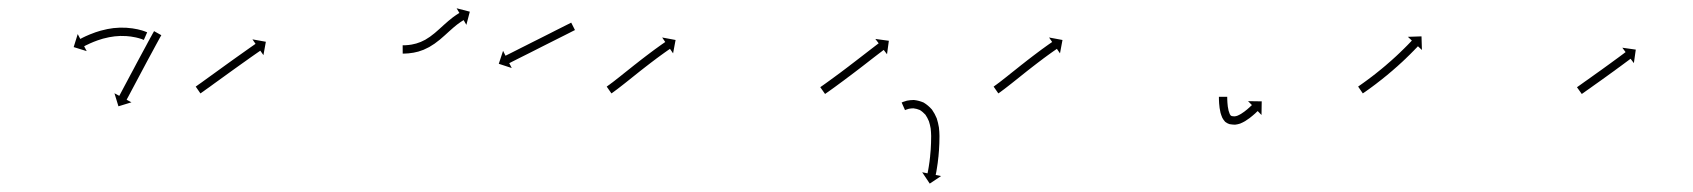

<svg xmlns="http://www.w3.org/2000/svg" viewBox="-20 -310 4073 462"><path d="M325.2 -214.3C325.5 -214.2 325.8 -214.1 326.1 -213.9L334.1 -232.2C333.9 -232.4 333.6 -232.5 333.3 -232.6C333.3 -232.6 333.3 -232.6 333.2 -232.6C333.2 -232.7 333.1 -232.7 333.1 -232.7C331.7 -233.3 330.2 -233.9 328.6 -234.4C328.6 -234.4 328.6 -234.5 328.5 -234.5C328.5 -234.5 328.5 -234.5 328.5 -234.5C326 -235.4 323.5 -236.2 321 -237C321 -237 320.9 -237 320.9 -237C320.8 -237 320.8 -237 320.8 -237C317.4 -238 314.1 -238.8 310.7 -239.6C310.7 -239.6 310.6 -239.6 310.6 -239.6C310.5 -239.6 310.5 -239.6 310.5 -239.6C306.4 -240.5 302.3 -241.2 298.3 -241.8C298.3 -241.8 298.2 -241.8 298.1 -241.8C298.1 -241.8 298 -241.8 298 -241.8C293.4 -242.4 288.8 -242.9 284.2 -243.2C284.2 -243.2 284.1 -243.2 284.1 -243.2C284 -243.2 283.9 -243.2 283.9 -243.2C279 -243.4 274 -243.5 269.1 -243.5C269.1 -243.5 269 -243.5 268.9 -243.5C268.8 -243.5 268.8 -243.5 268.8 -243.5C263.7 -243.3 258.6 -242.9 253.5 -242.4C253.5 -242.4 253.4 -242.4 253.3 -242.4C253.3 -242.4 253.2 -242.4 253.2 -242.4C248.1 -241.7 243 -240.9 238 -240C238 -240 237.9 -239.9 237.8 -239.9C237.8 -239.9 237.7 -239.9 237.7 -239.9C232.8 -238.9 228 -237.7 223.1 -236.4C223.1 -236.4 223.1 -236.4 223 -236.4C223 -236.4 222.9 -236.4 222.9 -236.4C218.4 -235.1 213.9 -233.7 209.4 -232.2C209.4 -232.2 209.4 -232.2 209.3 -232.1C209.3 -232.1 209.2 -232.1 209.2 -232.1C205.3 -230.7 201.3 -229.2 197.4 -227.6C197.4 -227.6 197.3 -227.6 197.3 -227.6C197.3 -227.6 197.2 -227.6 197.2 -227.6C193.9 -226.2 190.6 -224.8 187.3 -223.3C187.3 -223.3 187.3 -223.3 187.3 -223.3C187.3 -223.3 187.2 -223.3 187.2 -223.3C184.7 -222.1 182.2 -220.9 179.7 -219.7C179.7 -219.7 179.7 -219.7 179.7 -219.7C179.7 -219.7 179.7 -219.7 179.7 -219.7C178.1 -218.9 176.5 -218.1 174.9 -217.2L174.9 -217.2L174.8 -217.2C174.3 -216.9 173.7 -216.6 173.2 -216.3L167 -228L157.3 -196.7L188.6 -187L182.5 -198.6C183 -198.9 183.5 -199.2 184.1 -199.5L184.1 -199.5L184 -199.5C185.6 -200.2 187.1 -201 188.6 -201.8C188.6 -201.8 188.6 -201.8 188.6 -201.8C188.5 -201.7 188.5 -201.7 188.5 -201.7C190.9 -202.9 193.3 -204 195.7 -205.1C195.7 -205.1 195.6 -205.1 195.6 -205.1C195.6 -205.1 195.5 -205.1 195.5 -205.1C198.6 -206.5 201.8 -207.8 204.9 -209.1C204.9 -209.1 204.9 -209.1 204.8 -209.1C204.8 -209.1 204.8 -209.1 204.8 -209.1C208.5 -210.5 212.2 -211.9 216 -213.3C216 -213.3 215.9 -213.3 215.9 -213.2C215.8 -213.2 215.8 -213.2 215.8 -213.2C220 -214.6 224.2 -215.9 228.4 -217.2C228.4 -217.2 228.4 -217.1 228.3 -217.1C228.3 -217.1 228.2 -217.1 228.2 -217.1C232.7 -218.3 237.3 -219.4 241.9 -220.3C241.9 -220.3 241.8 -220.3 241.7 -220.3C241.7 -220.3 241.6 -220.3 241.6 -220.3C246.3 -221.2 251 -221.9 255.8 -222.5C255.8 -222.5 255.7 -222.5 255.6 -222.5C255.5 -222.5 255.5 -222.5 255.5 -222.5C260.2 -223 264.9 -223.3 269.6 -223.5C269.6 -223.5 269.5 -223.5 269.4 -223.5C269.4 -223.5 269.3 -223.5 269.3 -223.5C273.9 -223.5 278.4 -223.5 283 -223.2C283 -223.2 282.9 -223.2 282.9 -223.3C282.8 -223.3 282.7 -223.3 282.7 -223.3C287 -223 291.3 -222.5 295.5 -222C295.5 -222 295.4 -222 295.4 -222C295.3 -222 295.2 -222 295.2 -222C299 -221.5 302.7 -220.8 306.4 -220C306.4 -220 306.4 -220.1 306.3 -220.1C306.3 -220.1 306.2 -220.1 306.2 -220.1C309.3 -219.4 312.3 -218.6 315.3 -217.8C315.3 -217.8 315.3 -217.8 315.2 -217.8C315.2 -217.8 315.1 -217.8 315.1 -217.8C317.4 -217.2 319.6 -216.4 321.8 -215.7C321.8 -215.7 321.7 -215.7 321.7 -215.7C321.6 -215.7 321.6 -215.7 321.6 -215.7C322.9 -215.3 324.1 -214.8 325.4 -214.2C325.4 -214.2 325.3 -214.3 325.3 -214.3C325.3 -214.3 325.2 -214.3 325.2 -214.3ZM367.2 -223.6C367.5 -224.2 367.8 -224.7 368.2 -225.3L350.7 -235.1C350.4 -234.5 350.1 -234 349.8 -233.4L349.8 -233.4L349.8 -233.4C348.8 -231.8 347.9 -230.1 347 -228.5L347 -228.5L347 -228.5C345.6 -226 344.2 -223.4 342.9 -220.9L342.8 -220.9L342.8 -220.9C341 -217.6 339.2 -214.3 337.4 -211L337.4 -211L337.4 -211C335.3 -207.1 333.2 -203.2 331.1 -199.2C328.7 -194.9 326.3 -190.5 324 -186.1C321.5 -181.4 318.9 -176.7 316.4 -172C313.8 -167.2 311.2 -162.3 308.6 -157.5C306 -152.6 303.4 -147.8 300.9 -142.9C298.3 -138.2 295.8 -133.5 293.3 -128.8C291 -124.4 288.6 -120 286.3 -115.6C284.2 -111.7 282.1 -107.8 280 -103.8C278.2 -100.5 276.5 -97.2 274.7 -93.8C273.3 -91.3 272 -88.7 270.6 -86.1C269.7 -84.5 268.8 -82.8 268 -81.2C267.6 -80.6 267.3 -80 267 -79.4L255.4 -85.6L265 -54.2L296.3 -63.8L284.7 -70C285 -70.6 285.3 -71.2 285.6 -71.8C286.5 -73.4 287.4 -75.1 288.3 -76.7C289.6 -79.3 291 -81.9 292.4 -84.4C294.1 -87.8 295.9 -91.1 297.7 -94.4C299.8 -98.4 301.9 -102.3 304 -106.2C306.3 -110.6 308.6 -115 311 -119.4C313.5 -124.1 316 -128.8 318.5 -133.5C321.1 -138.4 323.7 -143.2 326.3 -148.1C328.9 -152.9 331.4 -157.7 334 -162.6C336.6 -167.3 339.1 -171.9 341.6 -176.6C343.9 -181 346.3 -185.4 348.7 -189.7C350.8 -193.6 352.9 -197.5 355 -201.4L355 -201.4L355 -201.4C356.8 -204.7 358.6 -208 360.4 -211.3L360.4 -211.3L360.4 -211.3C361.8 -213.8 363.1 -216.3 364.5 -218.8L364.5 -218.8L364.5 -218.8C365.4 -220.4 366.3 -222 367.2 -223.6L367.2 -223.6Z M452.5 -102.7C452 -102.4 451.4 -102 450.9 -101.7L462.3 -85.2C462.8 -85.6 463.4 -86 463.9 -86.3L463.9 -86.3L463.9 -86.3C465.4 -87.4 466.9 -88.5 468.4 -89.5L468.5 -89.5L468.5 -89.5C470.8 -91.2 473.2 -92.9 475.5 -94.6L475.5 -94.6L475.5 -94.6C478.6 -96.7 481.6 -98.9 484.7 -101.1C488.3 -103.8 491.9 -106.4 495.5 -109C499.6 -111.9 503.6 -114.8 507.6 -117.7C512 -120.9 516.3 -124 520.6 -127.1C525.1 -130.3 529.5 -133.6 534 -136.8C538.5 -140 543 -143.2 547.4 -146.4C551.8 -149.5 556.1 -152.6 560.4 -155.7C564.5 -158.6 568.6 -161.5 572.7 -164.4C576.3 -167 580 -169.6 583.6 -172.2C586.7 -174.4 589.8 -176.5 592.9 -178.7C595.3 -180.4 597.7 -182.1 600.1 -183.7C601.6 -184.8 603.2 -185.9 604.7 -186.9C605.3 -187.3 605.8 -187.7 606.3 -188.1L613.9 -177.3L619.7 -209.5L587.4 -215.3L594.9 -204.5C594.4 -204.1 593.8 -203.7 593.3 -203.4C591.7 -202.3 590.2 -201.2 588.6 -200.1C586.2 -198.4 583.8 -196.8 581.4 -195.1C578.3 -192.9 575.2 -190.7 572.1 -188.5C568.4 -185.9 564.8 -183.3 561.1 -180.7C557 -177.8 552.9 -174.9 548.8 -172C544.5 -168.9 540.1 -165.8 535.8 -162.7C531.3 -159.5 526.8 -156.2 522.3 -153C517.8 -149.8 513.4 -146.6 508.9 -143.3C504.6 -140.2 500.2 -137.1 495.9 -133.9C491.9 -131 487.9 -128.1 483.8 -125.2C480.2 -122.6 476.6 -120 473 -117.4C470 -115.2 466.9 -113 463.9 -110.8L463.9 -110.8L463.9 -110.8C461.6 -109.2 459.2 -107.5 456.9 -105.9L456.9 -105.9L456.9 -105.9C455.4 -104.8 453.9 -103.8 452.5 -102.7L452.5 -102.7Z M950.6 -201C950.1 -201 949.5 -201 948.9 -201L949 -181C949.6 -181 950.2 -181 950.8 -181C950.8 -181 950.8 -181 950.9 -181C950.9 -181 950.9 -181 950.9 -181C952.6 -181 954.4 -181.1 956.1 -181.2C956.1 -181.2 956.1 -181.2 956.1 -181.2C956.2 -181.2 956.2 -181.2 956.2 -181.2C958.9 -181.3 961.5 -181.5 964.2 -181.7C964.2 -181.7 964.3 -181.8 964.3 -181.8C964.4 -181.8 964.4 -181.8 964.4 -181.8C967.8 -182.2 971.2 -182.6 974.6 -183.2C974.6 -183.2 974.7 -183.2 974.8 -183.2C974.8 -183.2 974.9 -183.2 974.9 -183.2C978.8 -184 982.8 -184.9 986.7 -185.9C986.7 -185.9 986.7 -186 986.8 -186C986.9 -186 987 -186 987 -186C991.3 -187.3 995.5 -188.8 999.7 -190.4C999.7 -190.4 999.8 -190.5 999.9 -190.5C1000 -190.6 1000 -190.6 1000 -190.6C1004.4 -192.5 1008.8 -194.6 1013 -196.9C1013 -196.9 1013.1 -196.9 1013.2 -197C1013.2 -197 1013.3 -197.1 1013.3 -197.1C1017.7 -199.6 1021.9 -202.3 1026.1 -205.2C1026.1 -205.2 1026.1 -205.2 1026.2 -205.3C1026.3 -205.3 1026.3 -205.4 1026.3 -205.4C1030.5 -208.4 1034.6 -211.6 1038.6 -214.8C1038.6 -214.8 1038.6 -214.9 1038.6 -214.9C1038.7 -214.9 1038.7 -214.9 1038.7 -214.9C1042.7 -218.3 1046.5 -221.7 1050.4 -225.1C1050.4 -225.1 1050.4 -225.1 1050.4 -225.1C1050.4 -225.1 1050.4 -225.1 1050.4 -225.1C1054.1 -228.5 1057.8 -231.8 1061.5 -235.2L1061.4 -235.2L1061.4 -235.1C1064.8 -238.2 1068.3 -241.3 1071.8 -244.3C1071.8 -244.3 1071.7 -244.3 1071.7 -244.2C1071.7 -244.2 1071.7 -244.2 1071.7 -244.2C1074.7 -246.8 1077.8 -249.3 1081 -251.8C1081 -251.8 1081 -251.7 1080.9 -251.7C1080.9 -251.7 1080.9 -251.6 1080.9 -251.6C1083.4 -253.5 1086 -255.4 1088.6 -257.2C1088.6 -257.2 1088.6 -257.2 1088.5 -257.1C1088.5 -257.1 1088.4 -257.1 1088.4 -257.1C1090.2 -258.2 1091.9 -259.4 1093.7 -260.4C1093.7 -260.4 1093.7 -260.4 1093.6 -260.4C1093.6 -260.4 1093.6 -260.4 1093.6 -260.4C1094.3 -260.8 1094.9 -261.2 1095.6 -261.6L1102.2 -250.2L1110.5 -281.9L1078.7 -290.1L1085.4 -278.8C1084.7 -278.4 1084 -278 1083.3 -277.6C1083.3 -277.6 1083.3 -277.5 1083.3 -277.5C1083.3 -277.5 1083.2 -277.5 1083.2 -277.5C1081.3 -276.3 1079.4 -275.1 1077.4 -273.8C1077.4 -273.8 1077.4 -273.8 1077.4 -273.7C1077.3 -273.7 1077.3 -273.7 1077.3 -273.7C1074.4 -271.7 1071.7 -269.7 1068.9 -267.7C1068.9 -267.7 1068.9 -267.6 1068.8 -267.6C1068.8 -267.6 1068.7 -267.5 1068.7 -267.5C1065.4 -264.9 1062.1 -262.3 1058.8 -259.5C1058.8 -259.5 1058.8 -259.5 1058.8 -259.5C1058.7 -259.5 1058.7 -259.4 1058.7 -259.4C1055.1 -256.3 1051.6 -253.2 1048 -250L1048 -250L1048 -250C1044.3 -246.6 1040.7 -243.3 1037 -240C1037 -240 1037 -240 1037 -240C1037 -240 1037 -240 1037 -240C1033.3 -236.7 1029.6 -233.4 1025.8 -230.2C1025.8 -230.2 1025.8 -230.2 1025.9 -230.3C1025.9 -230.3 1025.9 -230.3 1025.9 -230.3C1022.2 -227.3 1018.4 -224.3 1014.5 -221.5C1014.5 -221.5 1014.6 -221.5 1014.6 -221.6C1014.7 -221.6 1014.8 -221.7 1014.8 -221.7C1011 -219.1 1007.2 -216.6 1003.2 -214.3C1003.2 -214.3 1003.3 -214.4 1003.4 -214.4C1003.5 -214.5 1003.6 -214.5 1003.6 -214.5C999.8 -212.5 996 -210.6 992 -208.9C992 -208.9 992.1 -209 992.2 -209C992.3 -209 992.4 -209.1 992.4 -209.1C988.7 -207.6 985 -206.3 981.2 -205.2C981.2 -205.2 981.3 -205.2 981.4 -205.2C981.5 -205.3 981.5 -205.3 981.5 -205.3C978.1 -204.4 974.6 -203.6 971.1 -202.9C971.1 -202.9 971.1 -202.9 971.2 -202.9C971.3 -202.9 971.4 -202.9 971.4 -202.9C968.3 -202.4 965.3 -202 962.2 -201.6C962.2 -201.6 962.3 -201.7 962.3 -201.7C962.4 -201.7 962.4 -201.7 962.4 -201.7C960 -201.5 957.6 -201.3 955.2 -201.1C955.2 -201.1 955.2 -201.1 955.2 -201.1C955.3 -201.1 955.3 -201.1 955.3 -201.1C953.7 -201.1 952.2 -201 950.6 -201C950.6 -201 950.6 -201 950.6 -201C950.6 -201 950.6 -201 950.6 -201ZM1361.7 -236.8C1362.3 -237.1 1362.9 -237.4 1363.5 -237.7L1354.5 -255.5C1353.9 -255.3 1353.3 -255 1352.7 -254.7C1351.1 -253.8 1349.4 -253 1347.7 -252.1C1345.1 -250.8 1342.5 -249.5 1339.9 -248.2C1336.5 -246.5 1333.2 -244.8 1329.8 -243.1C1325.8 -241.1 1321.8 -239.1 1317.8 -237.1C1313.4 -234.8 1308.9 -232.6 1304.5 -230.3C1299.7 -227.9 1295 -225.5 1290.2 -223.1C1285.3 -220.7 1280.4 -218.2 1275.5 -215.7C1270.6 -213.2 1265.6 -210.8 1260.7 -208.3C1256 -205.9 1251.2 -203.5 1246.5 -201.1C1242 -198.9 1237.6 -196.6 1233.1 -194.4C1229.1 -192.4 1225.1 -190.3 1221.1 -188.3C1217.8 -186.6 1214.4 -184.9 1211 -183.2C1208.4 -181.9 1205.8 -180.6 1203.2 -179.3C1201.6 -178.5 1199.9 -177.6 1198.2 -176.8C1197.6 -176.5 1197 -176.2 1196.4 -175.9L1190.5 -187.7L1180.2 -156.5L1211.4 -146.3L1205.4 -158C1206 -158.3 1206.6 -158.6 1207.2 -158.9C1208.9 -159.8 1210.6 -160.6 1212.2 -161.5C1214.8 -162.8 1217.4 -164.1 1220 -165.4C1223.4 -167.1 1226.8 -168.8 1230.1 -170.5C1234.1 -172.5 1238.1 -174.5 1242.1 -176.5C1246.6 -178.7 1251 -181 1255.5 -183.2C1260.2 -185.6 1265 -188 1269.7 -190.4C1274.6 -192.9 1279.6 -195.4 1284.5 -197.9C1289.4 -200.3 1294.3 -202.8 1299.2 -205.3C1304 -207.7 1308.7 -210.1 1313.5 -212.5C1317.9 -214.7 1322.4 -217 1326.8 -219.2C1330.8 -221.2 1334.8 -223.2 1338.8 -225.2C1342.2 -226.9 1345.5 -228.6 1348.9 -230.3C1351.5 -231.6 1354.1 -233 1356.7 -234.3C1358.4 -235.1 1360.1 -236 1361.7 -236.8Z M1441.4 -102.7C1440.9 -102.3 1440.4 -102 1439.9 -101.6L1451.3 -85.2C1451.8 -85.6 1452.3 -85.9 1452.8 -86.3L1452.9 -86.3L1452.9 -86.3C1454.3 -87.4 1455.8 -88.4 1457.3 -89.5C1457.3 -89.5 1457.3 -89.5 1457.3 -89.5C1457.3 -89.5 1457.3 -89.5 1457.3 -89.5C1459.6 -91.2 1461.9 -92.9 1464.1 -94.6C1464.1 -94.6 1464.1 -94.6 1464.2 -94.6C1464.2 -94.6 1464.2 -94.6 1464.2 -94.6C1467.1 -96.9 1470.1 -99.1 1473 -101.4L1473 -101.4L1473 -101.4C1476.5 -104.2 1480 -106.9 1483.5 -109.6L1483.5 -109.6L1483.5 -109.6C1487.4 -112.7 1491.3 -115.8 1495.2 -118.9C1499.3 -122.3 1503.5 -125.6 1507.7 -128.9C1512 -132.3 1516.3 -135.8 1520.6 -139.2L1520.6 -139.2L1520.6 -139.2C1525 -142.6 1529.3 -146 1533.7 -149.4L1533.7 -149.4L1533.7 -149.4C1537.9 -152.7 1542.2 -156 1546.4 -159.2L1546.4 -159.2L1546.4 -159.2C1550.4 -162.3 1554.4 -165.3 1558.5 -168.3L1558.4 -168.3L1558.4 -168.3C1562.1 -171 1565.7 -173.7 1569.3 -176.3L1569.3 -176.3L1569.3 -176.3C1572.4 -178.6 1575.5 -180.8 1578.6 -183L1578.6 -183L1578.6 -183C1581 -184.7 1583.4 -186.4 1585.8 -188.1L1585.8 -188.1L1585.8 -188.1C1587.3 -189.2 1588.9 -190.2 1590.5 -191.3L1590.5 -191.3L1590.5 -191.3C1591 -191.7 1591.6 -192.1 1592.1 -192.5L1599.6 -181.6L1605.6 -213.8L1573.3 -219.8L1580.8 -208.9C1580.2 -208.6 1579.7 -208.2 1579.1 -207.8L1579.1 -207.8L1579.1 -207.8C1577.5 -206.7 1575.9 -205.6 1574.4 -204.5L1574.3 -204.5L1574.3 -204.5C1571.9 -202.8 1569.4 -201 1567 -199.3L1567 -199.3L1567 -199.3C1563.8 -197 1560.7 -194.8 1557.6 -192.5L1557.5 -192.5L1557.5 -192.5C1553.8 -189.8 1550.2 -187.1 1546.5 -184.3L1546.5 -184.3L1546.5 -184.3C1542.4 -181.3 1538.4 -178.2 1534.3 -175.1L1534.3 -175.1L1534.3 -175.1C1530 -171.8 1525.7 -168.5 1521.4 -165.2L1521.4 -165.2L1521.4 -165.2C1517 -161.8 1512.6 -158.3 1508.3 -154.9L1508.2 -154.9L1508.2 -154.9C1503.9 -151.4 1499.6 -148 1495.2 -144.5C1491 -141.2 1486.9 -137.9 1482.7 -134.6C1478.8 -131.5 1474.9 -128.4 1471.1 -125.3L1471.1 -125.3L1471.1 -125.3C1467.6 -122.6 1464.2 -119.9 1460.7 -117.2L1460.7 -117.2L1460.8 -117.2C1457.9 -115 1455 -112.7 1452.1 -110.5C1452.1 -110.5 1452.1 -110.5 1452.1 -110.5C1452.1 -110.6 1452.1 -110.6 1452.1 -110.6C1449.9 -108.9 1447.7 -107.3 1445.5 -105.6C1445.5 -105.6 1445.5 -105.6 1445.5 -105.6C1445.5 -105.7 1445.5 -105.7 1445.5 -105.7C1444.1 -104.7 1442.7 -103.6 1441.3 -102.6L1441.3 -102.7Z M1955.4 -101.4C1954.9 -101 1954.3 -100.6 1953.8 -100.2L1965.3 -83.9C1965.8 -84.2 1966.3 -84.6 1966.9 -85C1968.4 -86.1 1969.9 -87.1 1971.4 -88.2L1971.4 -88.2L1971.5 -88.2C1973.8 -89.9 1976.2 -91.6 1978.5 -93.2L1978.5 -93.2L1978.5 -93.2C1981.6 -95.4 1984.6 -97.6 1987.7 -99.8L1987.7 -99.8L1987.7 -99.8C1991.3 -102.4 1994.8 -105 1998.4 -107.7L1998.4 -107.7L1998.4 -107.7C2002.4 -110.6 2006.4 -113.5 2010.4 -116.5L2010.4 -116.5L2010.4 -116.5C2014.7 -119.7 2018.9 -122.9 2023.1 -126.1L2023.2 -126.1L2023.2 -126.1C2027.5 -129.4 2031.9 -132.7 2036.3 -136L2036.3 -136L2036.3 -136C2040.6 -139.3 2045 -142.7 2049.4 -146L2049.4 -146L2049.4 -146C2053.6 -149.2 2057.8 -152.5 2062 -155.7C2066 -158.8 2069.9 -161.8 2073.8 -164.9C2077.4 -167.6 2080.9 -170.3 2084.4 -173.1C2087.4 -175.4 2090.4 -177.7 2093.4 -180C2095.7 -181.8 2098.1 -183.5 2100.4 -185.3C2101.9 -186.4 2103.4 -187.6 2104.8 -188.7C2105.4 -189.1 2105.9 -189.5 2106.4 -189.9L2114.4 -179.5L2118.8 -211.9L2086.3 -216.3L2094.3 -205.8C2093.8 -205.4 2093.3 -205 2092.7 -204.6C2091.2 -203.5 2089.7 -202.3 2088.2 -201.2C2085.9 -199.4 2083.6 -197.6 2081.2 -195.8C2078.2 -193.5 2075.2 -191.2 2072.2 -188.9C2068.7 -186.2 2065.2 -183.4 2061.6 -180.7C2057.7 -177.7 2053.7 -174.6 2049.8 -171.6C2045.6 -168.3 2041.4 -165.1 2037.2 -161.9L2037.2 -161.9L2037.2 -161.9C2032.8 -158.5 2028.5 -155.2 2024.1 -151.9L2024.2 -151.9L2024.2 -151.9C2019.8 -148.6 2015.5 -145.3 2011.1 -142L2011.1 -142L2011.1 -142C2006.9 -138.9 2002.7 -135.7 1998.5 -132.5L1998.5 -132.6L1998.5 -132.6C1994.5 -129.6 1990.6 -126.7 1986.6 -123.8L1986.6 -123.8L1986.6 -123.8C1983.1 -121.2 1979.5 -118.6 1975.9 -116L1975.9 -116L1975.9 -116C1972.9 -113.8 1969.9 -111.7 1966.9 -109.5L1966.9 -109.5L1966.9 -109.5C1964.6 -107.8 1962.2 -106.2 1959.9 -104.5L1959.9 -104.5L1959.9 -104.5C1958.4 -103.5 1956.9 -102.4 1955.4 -101.4ZM2152.4 -64.5C2151.5 -64.1 2150.5 -63.7 2149.6 -63.3L2157.7 -45C2158.5 -45.4 2159.4 -45.8 2160.2 -46.1C2160.2 -46.1 2160.1 -46.1 2160.1 -46.1C2160 -46 2159.9 -46 2159.9 -46C2162.3 -46.9 2164.7 -47.6 2167.1 -48.3C2167.1 -48.3 2167 -48.3 2166.8 -48.2C2166.6 -48.2 2166.5 -48.2 2166.5 -48.2C2170.5 -49 2174.7 -49.3 2178.9 -49.4C2178.9 -49.4 2178.6 -49.4 2178.3 -49.4C2178 -49.4 2177.7 -49.4 2177.7 -49.4C2183.3 -48.8 2188.8 -47.3 2193.9 -45.1C2194 -45.1 2193.6 -45.3 2193.3 -45.5C2192.9 -45.7 2192.5 -45.8 2192.6 -45.8C2198 -42.5 2202.9 -38.3 2207.2 -33.6C2207.2 -33.6 2207 -33.8 2206.8 -34.1C2206.6 -34.4 2206.4 -34.6 2206.4 -34.6C2210 -29.4 2213 -23.7 2215.4 -17.8C2215.4 -17.8 2215.4 -18 2215.3 -18.2C2215.2 -18.4 2215.1 -18.6 2215.1 -18.6C2217 -12.7 2218.5 -6.6 2219.5 -0.4C2219.5 -0.4 2219.5 -0.5 2219.5 -0.7C2219.5 -0.8 2219.4 -1 2219.4 -1C2220.1 5.1 2220.5 11.2 2220.6 17.3C2220.6 17.3 2220.6 17.3 2220.6 17.2C2220.6 17.2 2220.6 17.1 2220.6 17.1C2220.6 22.8 2220.5 28.4 2220.3 34.1C2220.3 34.1 2220.3 34 2220.3 34C2220.3 34 2220.3 33.9 2220.3 33.9C2220.1 39.4 2219.8 44.9 2219.5 50.4C2219.5 50.4 2219.5 50.3 2219.5 50.3C2219.5 50.3 2219.5 50.3 2219.5 50.3C2219.1 55.4 2218.6 60.5 2218.1 65.6C2218.1 65.6 2218.2 65.6 2218.2 65.5C2218.2 65.5 2218.2 65.5 2218.2 65.5C2217.7 70.1 2217.1 74.6 2216.6 79.2C2216.6 79.2 2216.6 79.2 2216.6 79.1C2216.6 79.1 2216.6 79.1 2216.6 79.1C2216 82.9 2215.5 86.8 2214.9 90.6C2214.9 90.6 2214.9 90.6 2214.9 90.6C2214.9 90.6 2214.9 90.6 2214.9 90.6C2214.4 93.5 2213.9 96.5 2213.4 99.4C2213.4 99.4 2213.4 99.4 2213.4 99.4C2213.4 99.4 2213.4 99.4 2213.4 99.4C2213 101.3 2212.7 103.2 2212.3 105.1L2212.3 105.1L2212.3 105.1C2212.2 105.7 2212 106.4 2211.9 107.1L2199 104.5L2217.2 131.8L2244.5 113.6L2231.5 111C2231.7 110.3 2231.8 109.6 2231.9 108.9L2231.9 108.9L2231.9 108.9C2232.3 106.9 2232.7 105 2233.1 103C2233.1 103 2233.1 103 2233.1 103C2233.1 103 2233.1 103 2233.1 103C2233.6 99.9 2234.1 96.9 2234.6 93.8C2234.6 93.8 2234.6 93.8 2234.6 93.8C2234.6 93.7 2234.6 93.7 2234.6 93.7C2235.3 89.8 2235.8 85.8 2236.4 81.8C2236.4 81.8 2236.4 81.8 2236.4 81.8C2236.4 81.7 2236.4 81.7 2236.4 81.7C2237 77 2237.5 72.3 2238 67.6C2238 67.6 2238 67.6 2238.1 67.6C2238.1 67.5 2238.1 67.5 2238.1 67.5C2238.6 62.3 2239 57 2239.4 51.7C2239.4 51.7 2239.4 51.7 2239.4 51.7C2239.4 51.7 2239.4 51.6 2239.4 51.6C2239.8 46 2240.1 40.4 2240.3 34.8C2240.3 34.8 2240.3 34.7 2240.3 34.7C2240.3 34.7 2240.3 34.6 2240.3 34.6C2240.5 28.8 2240.6 23 2240.6 17.2C2240.6 17.2 2240.6 17.2 2240.6 17.1C2240.6 17.1 2240.6 17 2240.6 17C2240.5 10.3 2240.1 3.5 2239.3 -3.2C2239.3 -3.2 2239.3 -3.3 2239.3 -3.5C2239.3 -3.6 2239.2 -3.7 2239.2 -3.7C2238 -10.8 2236.4 -17.8 2234.2 -24.7C2234.2 -24.7 2234.1 -24.9 2234.1 -25.1C2234 -25.2 2233.9 -25.5 2233.9 -25.5C2231 -32.6 2227.3 -39.5 2222.8 -45.9C2222.8 -46 2222.6 -46.2 2222.4 -46.4C2222.3 -46.7 2222.1 -46.9 2222 -46.9C2216.5 -53.1 2210.1 -58.6 2203 -62.9C2202.9 -62.9 2202.6 -63.1 2202.3 -63.3C2201.9 -63.4 2201.6 -63.6 2201.6 -63.6C2194.6 -66.5 2187.3 -68.5 2179.8 -69.3C2179.8 -69.3 2179.5 -69.3 2179.2 -69.3C2178.9 -69.4 2178.6 -69.4 2178.6 -69.4C2173.2 -69.3 2167.8 -68.8 2162.5 -67.8C2162.5 -67.8 2162.3 -67.7 2162.1 -67.7C2162 -67.6 2161.8 -67.6 2161.8 -67.6C2158.7 -66.7 2155.7 -65.8 2152.7 -64.7C2152.7 -64.7 2152.6 -64.6 2152.6 -64.6C2152.5 -64.6 2152.4 -64.5 2152.4 -64.5Z M2372.4 -102.7C2371.9 -102.3 2371.4 -102 2370.9 -101.6L2382.3 -85.2C2382.8 -85.6 2383.3 -85.9 2383.8 -86.3L2383.9 -86.3L2383.9 -86.3C2385.3 -87.4 2386.8 -88.4 2388.3 -89.5C2388.3 -89.5 2388.3 -89.5 2388.3 -89.5C2388.3 -89.5 2388.3 -89.5 2388.3 -89.5C2390.6 -91.2 2392.9 -92.9 2395.1 -94.6C2395.1 -94.6 2395.1 -94.6 2395.2 -94.6C2395.2 -94.6 2395.2 -94.6 2395.2 -94.6C2398.1 -96.9 2401.1 -99.1 2404 -101.4L2404 -101.4L2404 -101.4C2407.5 -104.2 2411 -106.9 2414.5 -109.6L2414.5 -109.6L2414.5 -109.6C2418.4 -112.7 2422.3 -115.8 2426.2 -118.9C2430.3 -122.3 2434.5 -125.6 2438.7 -128.9C2443 -132.3 2447.3 -135.8 2451.6 -139.2L2451.6 -139.2L2451.6 -139.2C2456 -142.6 2460.3 -146 2464.7 -149.4L2464.7 -149.4L2464.7 -149.4C2468.9 -152.7 2473.2 -156 2477.4 -159.2L2477.4 -159.2L2477.4 -159.2C2481.4 -162.3 2485.4 -165.3 2489.5 -168.3L2489.4 -168.3L2489.4 -168.3C2493.1 -171 2496.7 -173.7 2500.3 -176.3L2500.3 -176.3L2500.3 -176.3C2503.4 -178.6 2506.5 -180.8 2509.6 -183L2509.6 -183L2509.6 -183C2512 -184.7 2514.4 -186.4 2516.8 -188.1L2516.8 -188.1L2516.8 -188.1C2518.3 -189.2 2519.9 -190.2 2521.5 -191.3L2521.5 -191.3L2521.5 -191.3C2522 -191.7 2522.6 -192.1 2523.1 -192.5L2530.6 -181.6L2536.6 -213.8L2504.3 -219.8L2511.8 -208.9C2511.2 -208.6 2510.7 -208.2 2510.1 -207.8L2510.1 -207.8L2510.1 -207.8C2508.5 -206.7 2506.9 -205.6 2505.4 -204.5L2505.3 -204.5L2505.3 -204.5C2502.9 -202.8 2500.4 -201 2498 -199.3L2498 -199.3L2498 -199.3C2494.8 -197 2491.7 -194.8 2488.6 -192.5L2488.5 -192.5L2488.5 -192.5C2484.8 -189.8 2481.2 -187.1 2477.5 -184.3L2477.5 -184.3L2477.5 -184.3C2473.4 -181.3 2469.4 -178.2 2465.3 -175.1L2465.3 -175.1L2465.3 -175.1C2461 -171.8 2456.7 -168.5 2452.4 -165.2L2452.4 -165.2L2452.4 -165.2C2448 -161.8 2443.6 -158.3 2439.3 -154.9L2439.2 -154.9L2439.2 -154.9C2434.9 -151.4 2430.6 -148 2426.2 -144.5C2422 -141.2 2417.9 -137.9 2413.7 -134.6C2409.8 -131.5 2405.9 -128.4 2402.1 -125.3L2402.1 -125.3L2402.1 -125.3C2398.6 -122.6 2395.2 -119.9 2391.7 -117.2L2391.7 -117.2L2391.8 -117.2C2388.9 -115 2386 -112.7 2383.1 -110.5C2383.1 -110.5 2383.1 -110.5 2383.1 -110.5C2383.1 -110.6 2383.1 -110.6 2383.1 -110.6C2380.9 -108.9 2378.7 -107.3 2376.5 -105.6C2376.5 -105.6 2376.5 -105.6 2376.5 -105.6C2376.5 -105.7 2376.5 -105.7 2376.5 -105.7C2375.1 -104.7 2373.7 -103.6 2372.3 -102.6L2372.3 -102.7Z M2933 -75.2C2933 -75.8 2933 -76.4 2933 -77L2913 -77C2913 -76.4 2913 -75.7 2913 -75.1C2913 -75.1 2913 -75.1 2913 -75.1C2913 -75.1 2913 -75.1 2913 -75.1C2913 -73.3 2913.1 -71.5 2913.1 -69.7C2913.1 -69.7 2913.1 -69.7 2913.1 -69.7C2913.1 -69.7 2913.1 -69.6 2913.1 -69.6C2913.2 -66.9 2913.3 -64.2 2913.5 -61.5C2913.5 -61.5 2913.5 -61.4 2913.5 -61.4C2913.5 -61.3 2913.5 -61.3 2913.5 -61.3C2913.8 -57.8 2914.1 -54.4 2914.6 -50.9C2914.6 -50.9 2914.6 -50.8 2914.6 -50.8C2914.6 -50.7 2914.6 -50.6 2914.6 -50.6C2915.2 -46.7 2915.9 -42.8 2916.8 -39C2916.8 -39 2916.9 -38.8 2916.9 -38.7C2916.9 -38.6 2916.9 -38.5 2916.9 -38.5C2918.1 -34.6 2919.4 -30.7 2921 -27C2921 -27 2921.1 -26.8 2921.2 -26.6C2921.3 -26.4 2921.4 -26.2 2921.4 -26.2C2923.2 -23 2925.2 -20 2927.7 -17.3C2927.7 -17.3 2928 -17.1 2928.3 -16.8C2928.6 -16.5 2928.9 -16.3 2928.9 -16.3C2931.6 -14.2 2934.7 -12.6 2937.9 -11.5C2937.9 -11.5 2938.2 -11.4 2938.5 -11.4C2938.9 -11.3 2939.2 -11.2 2939.2 -11.2C2943.2 -10.4 2947.4 -10.1 2951.5 -10C2951.5 -10 2951.8 -10 2952.1 -10C2952.4 -10.1 2952.7 -10.1 2952.7 -10.1C2956.5 -10.5 2960.3 -11.4 2964 -12.6C2964 -12.6 2964.2 -12.7 2964.4 -12.8C2964.5 -12.8 2964.7 -12.9 2964.7 -12.9C2968.6 -14.5 2972.3 -16.4 2976 -18.5C2976 -18.5 2976.1 -18.5 2976.2 -18.6C2976.2 -18.7 2976.3 -18.7 2976.3 -18.7C2979.7 -20.9 2983.1 -23.1 2986.3 -25.5C2986.3 -25.5 2986.3 -25.5 2986.4 -25.5C2986.5 -25.6 2986.5 -25.6 2986.5 -25.6C2989.3 -27.8 2992 -29.9 2994.7 -32.2C2994.7 -32.2 2994.7 -32.2 2994.7 -32.2C2994.8 -32.3 2994.8 -32.3 2994.8 -32.3C2996.9 -34.1 2998.9 -35.9 3001 -37.7C3001 -37.7 3001 -37.8 3001 -37.8C3001 -37.8 3001 -37.8 3001 -37.8C3002.3 -39 3003.6 -40.2 3004.9 -41.5L3004.9 -41.5L3005 -41.5C3005.4 -41.9 3005.9 -42.4 3006.3 -42.8L3015.5 -33.3L3016 -66.1L2983.2 -66.6L2992.4 -57.2C2992 -56.7 2991.5 -56.3 2991.1 -55.9L2991.1 -55.9L2991.1 -55.9C2989.9 -54.8 2988.7 -53.6 2987.4 -52.5C2987.4 -52.5 2987.5 -52.5 2987.5 -52.5C2987.5 -52.5 2987.5 -52.5 2987.5 -52.5C2985.6 -50.8 2983.7 -49.1 2981.7 -47.4C2981.7 -47.4 2981.8 -47.4 2981.8 -47.5C2981.8 -47.5 2981.9 -47.5 2981.9 -47.5C2979.4 -45.5 2976.9 -43.4 2974.3 -41.5C2974.3 -41.5 2974.4 -41.5 2974.4 -41.6C2974.5 -41.6 2974.5 -41.6 2974.5 -41.6C2971.6 -39.5 2968.7 -37.5 2965.7 -35.6C2965.7 -35.6 2965.8 -35.7 2965.9 -35.8C2966 -35.8 2966.1 -35.9 2966.1 -35.9C2963.1 -34.2 2960.1 -32.6 2956.9 -31.3C2956.9 -31.3 2957.1 -31.4 2957.3 -31.5C2957.5 -31.5 2957.7 -31.6 2957.7 -31.6C2955.4 -30.8 2953 -30.2 2950.6 -30C2950.6 -30 2950.9 -30 2951.2 -30C2951.5 -30 2951.8 -30 2951.8 -30C2948.9 -30.1 2945.9 -30.2 2943.1 -30.8C2943.1 -30.8 2943.4 -30.7 2943.7 -30.6C2944 -30.5 2944.4 -30.5 2944.4 -30.5C2943.2 -30.9 2942.1 -31.4 2941.1 -32.1C2941.1 -32.1 2941.4 -31.9 2941.7 -31.6C2942 -31.3 2942.3 -31.1 2942.3 -31.1C2940.9 -32.5 2939.9 -34.2 2938.9 -35.9C2938.9 -35.9 2939 -35.6 2939.1 -35.4C2939.2 -35.2 2939.3 -35 2939.3 -35C2938.1 -37.9 2937.1 -40.9 2936.2 -43.9C2936.2 -43.9 2936.2 -43.8 2936.3 -43.7C2936.3 -43.6 2936.3 -43.5 2936.3 -43.5C2935.5 -46.8 2934.9 -50.2 2934.4 -53.6C2934.4 -53.6 2934.4 -53.6 2934.4 -53.5C2934.4 -53.4 2934.4 -53.4 2934.4 -53.4C2934 -56.5 2933.7 -59.7 2933.5 -62.8C2933.5 -62.8 2933.5 -62.8 2933.5 -62.8C2933.5 -62.7 2933.5 -62.7 2933.5 -62.7C2933.3 -65.2 2933.2 -67.8 2933.1 -70.3C2933.1 -70.3 2933.1 -70.3 2933.1 -70.3C2933.1 -70.2 2933.1 -70.2 2933.1 -70.2C2933.1 -71.9 2933 -73.6 2933 -75.3C2933 -75.3 2933 -75.2 2933 -75.2C2933 -75.2 2933 -75.2 2933 -75.2Z M3249.6 -102.8C3249.1 -102.4 3248.5 -102.1 3248 -101.7L3259.3 -85.2C3259.9 -85.6 3260.4 -86 3260.9 -86.4L3261 -86.4L3261 -86.4C3262.5 -87.4 3264 -88.5 3265.5 -89.5L3265.5 -89.5L3265.5 -89.5C3267.9 -91.2 3270.2 -92.8 3272.5 -94.5L3272.5 -94.5L3272.6 -94.5C3275.6 -96.7 3278.6 -98.9 3281.6 -101.1L3281.6 -101.1L3281.6 -101.1C3285.1 -103.7 3288.7 -106.4 3292.2 -109C3292.2 -109 3292.2 -109 3292.2 -109C3292.2 -109 3292.2 -109.1 3292.2 -109.1C3296.1 -112 3300 -115 3303.8 -118.1C3303.8 -118.1 3303.8 -118.1 3303.9 -118.1C3303.9 -118.1 3303.9 -118.1 3303.9 -118.1C3308 -121.4 3312.1 -124.7 3316.1 -128C3316.1 -128 3316.1 -128 3316.2 -128C3316.2 -128 3316.2 -128 3316.2 -128C3320.4 -131.5 3324.5 -135 3328.6 -138.5C3328.6 -138.5 3328.6 -138.5 3328.7 -138.5C3328.7 -138.5 3328.7 -138.5 3328.7 -138.5C3332.8 -142 3336.9 -145.6 3340.9 -149.2C3340.9 -149.2 3340.9 -149.2 3341 -149.2C3341 -149.2 3341 -149.2 3341 -149.2C3344.9 -152.7 3348.8 -156.2 3352.6 -159.8C3352.6 -159.8 3352.6 -159.8 3352.7 -159.8C3352.7 -159.8 3352.7 -159.8 3352.7 -159.8C3356.3 -163.2 3359.8 -166.5 3363.4 -169.9C3363.4 -169.9 3363.4 -169.9 3363.4 -169.9C3363.4 -169.9 3363.4 -170 3363.4 -170C3366.6 -173 3369.7 -176.1 3372.9 -179.2L3372.9 -179.2L3372.9 -179.2C3375.5 -181.8 3378.1 -184.4 3380.7 -187.1L3380.8 -187.1L3380.8 -187.1C3382.8 -189.2 3384.8 -191.2 3386.7 -193.3L3386.8 -193.3L3386.8 -193.3C3388 -194.6 3389.3 -196 3390.6 -197.3L3390.6 -197.3L3390.6 -197.3C3391 -197.8 3391.5 -198.3 3391.9 -198.7L3401.5 -189.7L3400.5 -222.5L3367.7 -221.4L3377.3 -212.4C3376.9 -212 3376.5 -211.5 3376 -211L3376 -211L3376 -211C3374.8 -209.7 3373.5 -208.4 3372.3 -207.1L3372.3 -207.1L3372.3 -207.1C3370.4 -205.1 3368.4 -203.1 3366.5 -201.1L3366.5 -201.1L3366.5 -201.1C3363.9 -198.5 3361.4 -195.9 3358.8 -193.4L3358.8 -193.4L3358.8 -193.4C3355.7 -190.4 3352.7 -187.3 3349.5 -184.4C3349.5 -184.4 3349.6 -184.4 3349.6 -184.4C3349.6 -184.4 3349.6 -184.4 3349.6 -184.4C3346.1 -181.1 3342.6 -177.8 3339.1 -174.5C3339.1 -174.5 3339.1 -174.5 3339.1 -174.5C3339.1 -174.5 3339.1 -174.5 3339.1 -174.5C3335.3 -171 3331.5 -167.6 3327.6 -164.1C3327.6 -164.1 3327.7 -164.1 3327.7 -164.2C3327.7 -164.2 3327.7 -164.2 3327.7 -164.2C3323.7 -160.6 3319.7 -157.1 3315.6 -153.7C3315.6 -153.7 3315.7 -153.7 3315.7 -153.7C3315.7 -153.7 3315.7 -153.7 3315.7 -153.7C3311.6 -150.3 3307.5 -146.8 3303.4 -143.4C3303.4 -143.4 3303.4 -143.5 3303.5 -143.5C3303.5 -143.5 3303.5 -143.5 3303.5 -143.5C3299.5 -140.2 3295.5 -137 3291.4 -133.8C3291.4 -133.8 3291.4 -133.8 3291.4 -133.8C3291.5 -133.8 3291.5 -133.8 3291.5 -133.8C3287.7 -130.8 3283.9 -127.9 3280 -124.9C3280 -124.9 3280 -124.9 3280.1 -124.9C3280.1 -124.9 3280.1 -125 3280.1 -125C3276.6 -122.3 3273.2 -119.7 3269.7 -117.2L3269.7 -117.2L3269.7 -117.2C3266.8 -115 3263.8 -112.9 3260.9 -110.8L3260.9 -110.8L3260.9 -110.8C3258.6 -109.1 3256.3 -107.5 3254 -105.9L3254 -105.9L3254 -105.9C3252.6 -104.9 3251.1 -103.8 3249.6 -102.8L3249.6 -102.8Z M3776 -101.1C3775.5 -100.7 3775.1 -100.4 3774.6 -100.1L3786.2 -83.8C3786.7 -84.1 3787.1 -84.4 3787.5 -84.8C3788.8 -85.6 3790 -86.5 3791.3 -87.4C3793.2 -88.8 3795.2 -90.2 3797.1 -91.6C3799.7 -93.4 3802.2 -95.2 3804.7 -96.9C3807.7 -99.1 3810.7 -101.2 3813.6 -103.3C3817 -105.7 3820.3 -108 3823.6 -110.4C3827.2 -112.9 3830.7 -115.5 3834.3 -118C3837.9 -120.6 3841.6 -123.2 3845.3 -125.9C3848.9 -128.5 3852.6 -131.1 3856.2 -133.8L3856.2 -133.8L3856.2 -133.8C3859.7 -136.3 3863.3 -138.9 3866.8 -141.4L3866.8 -141.5L3866.8 -141.5C3870.1 -143.9 3873.4 -146.3 3876.6 -148.7L3876.7 -148.7L3876.7 -148.7C3879.6 -150.8 3882.5 -153 3885.5 -155.2L3885.5 -155.2L3885.5 -155.2C3888 -157 3890.4 -158.8 3892.9 -160.7C3894.8 -162.1 3896.7 -163.5 3898.6 -164.9C3899.8 -165.8 3901.1 -166.8 3902.3 -167.7C3902.7 -168 3903.2 -168.3 3903.6 -168.6L3911.5 -158.1L3916.1 -190.6L3883.7 -195.2L3891.6 -184.6C3891.2 -184.3 3890.7 -184 3890.3 -183.7C3889.1 -182.8 3887.9 -181.9 3886.7 -180.9C3884.8 -179.5 3882.9 -178.1 3881 -176.7C3878.5 -174.9 3876.1 -173.1 3873.6 -171.2L3873.6 -171.2L3873.6 -171.2C3870.7 -169.1 3867.7 -166.9 3864.8 -164.8L3864.8 -164.8L3864.8 -164.8C3861.6 -162.4 3858.3 -160 3855 -157.6L3855 -157.6L3855 -157.6C3851.5 -155.1 3848 -152.5 3844.5 -150L3844.5 -150L3844.5 -150C3840.9 -147.4 3837.2 -144.7 3833.6 -142.1C3829.9 -139.5 3826.3 -136.9 3822.6 -134.3C3819.1 -131.7 3815.6 -129.2 3812 -126.7C3808.7 -124.3 3805.4 -122 3802.1 -119.6C3799.1 -117.5 3796.1 -115.4 3793.1 -113.3C3790.6 -111.5 3788.1 -109.7 3785.6 -107.9C3783.6 -106.5 3781.7 -105.1 3779.7 -103.7C3778.5 -102.8 3777.2 -102 3776 -101.1Z"/></svg>

Font: FRB American Cursive Just Arrows
Style: Bold Italic
Weight: 700
Italic angle: -25°
Version: Version 2.0;Modular Font Editor K font №1